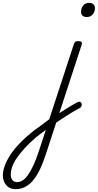

<svg xmlns="http://www.w3.org/2000/svg" viewBox="-306 -802 683 1341"><path d="M77 9Q97 -5 118 -18Q139 -31 159.5 -44Q180 -57 199 -68Q218 -79 235 -88Q247 -94 254 -90.5Q261 -87 264 -78Q267 -69 263.5 -61Q260 -53 252 -48Q230 -37 207 -23Q184 -9 160 6Q136 21 112 37.5Q88 54 64 69ZM-196 519Q-225 519 -244.5 506.5Q-264 494 -275 472Q-286 450 -286 424Q-286 392 -272.5 355Q-259 318 -233 278.5Q-207 239 -167 197.5Q-127 156 -73 113Q-45 93 -17 72.5Q11 52 38 31L210 -494Q214 -506 220.5 -510.5Q227 -515 240 -515Q257 -515 263 -508.5Q269 -502 264 -488L14 276Q-6 338 -28.5 384Q-51 430 -77 460Q-103 490 -132.5 504.5Q-162 519 -196 519ZM-188 470Q-166 470 -146.5 457Q-127 444 -108.5 417Q-90 390 -71.5 350Q-53 310 -35 255L14 105Q-2 117 -18.5 129.5Q-35 142 -51 154Q-99 195 -133 232.5Q-167 270 -189 302Q-211 334 -221 363.5Q-231 393 -231 420Q-231 434 -226 445Q-221 456 -211.5 463Q-202 470 -188 470ZM300 -683Q281 -683 270.5 -692.5Q260 -702 260 -719Q260 -745 275 -763.5Q290 -782 317 -782Q335 -782 346 -772.5Q357 -763 357 -745Q357 -720 341.5 -701.5Q326 -683 300 -683Z"/></svg>

Font: Playwrite US Trad ExtraLight
Style: Regular
Weight: 250
Designer: Veronika Burian, José Scaglione
Foundry: TypeTogether
Version: Version 1.003